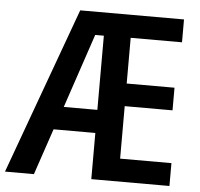

<svg xmlns="http://www.w3.org/2000/svg" viewBox="-53 -767 855 820"><g transform="rotate(5 374.0 -357.0)"><path d="M368 0V-198H189L122 0H-2L258 -714H703V-616H483V-420H688V-323H483V-98H703V0ZM368 -297V-615H331L224 -297Z"/></g></svg>

Font: Noto Sans Display Medium Narrow
Style: Regular
Weight: 500
Width: 4
Designer: Monotype Design team
Foundry: Monotype Imaging Inc.
Version: Version 1.000